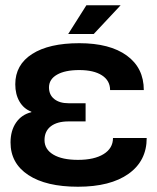

<svg xmlns="http://www.w3.org/2000/svg" viewBox="-20 -696 597 729"><path d="M276 -89Q338 -89 373.5 -111Q409 -133 409 -172H537Q537 -85 468 -36Q399 13 276 13Q155 13 87.5 -31.5Q20 -76 20 -155Q20 -200 41 -230.5Q62 -261 99 -270V-272Q70 -283 54 -310.5Q38 -338 38 -376Q38 -450 102 -491Q166 -532 281 -532Q397 -532 461.5 -485Q526 -438 526 -354H398Q398 -390 367 -410Q336 -430 281 -430Q227 -430 196.5 -412.5Q166 -395 166 -364Q166 -336 186 -320Q206 -304 240 -304H305V-235H240Q197 -235 173 -216.5Q149 -198 149 -164Q149 -129 182.5 -109Q216 -89 276 -89ZM308 -676H438L336 -567H239Z"/></svg>

Font: Non Bureau Medium
Style: Regular
Weight: 500
Designer: Jona Saucedo
Foundry: Non Foundry
Version: Version 1.000; ttfautohint (v1.8.4)